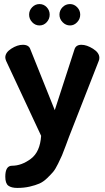

<svg xmlns="http://www.w3.org/2000/svg" viewBox="-20 -702 516 943"><path d="M182 -35 10 -403Q6 -413 6 -420Q6 -444 35.5 -463Q65 -482 92 -482Q122 -482 129 -460L249 -161L346 -460Q353 -482 380 -482Q406 -482 437 -462.5Q468 -443 468 -418Q468 -410 465 -403L319 -30Q315 -19 302.5 14.5Q290 48 284.5 61Q279 74 265.5 101.5Q252 129 241.5 141.5Q231 154 212 172.5Q193 191 173.5 199.5Q154 208 126 214.5Q98 221 65 221Q36 221 21 210Q6 199 6 166Q6 112 39 112Q86 112 131.5 78Q177 44 182 -35ZM138 -666.5Q153 -682 174 -682Q195 -682 209.5 -666.5Q224 -651 224 -630Q224 -609 209.5 -593Q195 -577 174 -577Q153 -577 138 -593Q123 -609 123 -630Q123 -651 138 -666.5ZM324 -682Q344 -682 359 -666.5Q374 -651 374 -630Q374 -609 359 -593Q344 -577 324 -577Q303 -577 287.5 -593Q272 -609 272 -630Q272 -651 287 -666.5Q302 -682 324 -682Z"/></svg>

Font: Dosis
Style: Bold
Weight: 700
Designer: Edgar Tolentino, Pablo Impallari, Igino Marini
Foundry: Edgar Tolentino, Pablo Impallari, Igino Marini
Version: Version 1.007